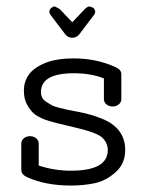

<svg xmlns="http://www.w3.org/2000/svg" viewBox="-20 -565 452 595"><path d="M46 -120Q46 -130 54 -136.5Q62 -143 73 -143Q84 -143 92 -136.5Q100 -130 100 -120V-52Q148 -36 200 -36Q314 -36 314 -100Q314 -124 294 -141Q274 -156 210 -170.5Q146 -185 120 -194Q95 -204 84.5 -213.5Q74 -223 64 -240.5Q54 -258 54 -284.5Q54 -311 68.5 -332.5Q83 -354 118 -369Q153 -384 209 -384Q279 -384 338 -357Q356 -349 356 -335V-258Q356 -248 348 -241.5Q340 -235 329 -235Q318 -235 310 -241.5Q302 -248 302 -258V-322Q262 -338 209 -338Q107 -338 107 -280Q107 -259 124 -249Q134 -243 140.5 -239Q147 -235 163.5 -231Q180 -227 186.5 -225.5Q193 -224 227 -217.5Q261 -211 294 -198Q368 -169 368 -100Q368 -58 338.5 -31.5Q309 -5 274.5 2.5Q240 10 200 10Q121 10 64 -16Q46 -24 46 -39ZM269 -541Q275 -535 275 -529Q275 -523 270 -517L226 -459Q218 -448 204 -448Q190 -448 182 -459L138 -517Q133 -523 133 -529Q133 -535 138.5 -540Q144 -545 150 -545L165 -537L204 -496L243 -537Q251 -545 258 -545Z"/></svg>

Font: Flamenco
Style: Regular
Weight: 400
Designer: Luciano Vergara
Foundry: Luciano Vergara
Version: Version 1.003